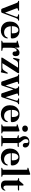

<svg xmlns="http://www.w3.org/2000/svg" viewBox="2050 -2834 796 4937"><g transform="rotate(90 2448.5 -365.0)"><path d="M280.5 2.5H230.5Q210 2.5 202 -18L53.5 -398Q43 -424 30 -427L12 -431.5Q-0.5 -435 -0.5 -445Q-0.5 -458 16 -458H240Q256.5 -458 256.5 -445Q256.5 -435 243 -432L222 -427.5Q197.5 -423 192.8 -413Q188 -403 197 -380.5L304.5 -95.5L406.5 -374Q416 -399.5 410.2 -411.5Q404.5 -423.5 382 -427.5L360 -432Q346.5 -435 346.5 -445Q346.5 -458 362.5 -458H495Q511.5 -458 511.5 -445Q511.5 -435 498 -431.5L482 -428.5Q470.5 -425.5 462.2 -414Q454 -402.5 444.5 -377L309 -16.5Q304.5 -5.5 297 -1.5Q289.5 2.5 280.5 2.5Z M969 -279Q969 -244 931.5 -244H654Q660.5 -158 703.8 -114.8Q747 -71.5 815 -71.5Q862.5 -71.5 896.8 -94.2Q931 -117 943 -156.5Q952 -167.5 958 -167.5Q968 -167.5 967.5 -152Q965 -106.5 938.2 -69.5Q911.5 -32.5 866.2 -10.5Q821 11.5 763.5 11.5Q695.5 11.5 643.8 -17.2Q592 -46 562.8 -98Q533.5 -150 533.5 -219.5Q533.5 -293 562.2 -349.2Q591 -405.5 644 -437.2Q697 -469 769.5 -469Q831.5 -469 876.2 -444.5Q921 -420 945 -377Q969 -334 969 -279ZM753 -438Q708.5 -438 680.8 -395.5Q653 -353 653 -271V-269H820.5Q838 -269 838 -286Q838 -362 814 -400Q790 -438 753 -438Z M1203 -445 1206 -348Q1222.5 -408 1258 -438.2Q1293.5 -468.5 1334 -468.5Q1376.5 -468.5 1400 -443.2Q1423.5 -418 1423.5 -371Q1423.5 -329.5 1405.5 -309.2Q1387.5 -289 1359.5 -289Q1304.5 -289 1303.5 -346.5V-363.5Q1303 -394.5 1274.5 -394.5Q1249 -394.5 1228.2 -361Q1207.5 -327.5 1207.5 -258V-58Q1207.5 -37.5 1227.5 -34L1273.5 -27Q1288 -24 1288 -13Q1288 0 1270.5 0H1042.5Q1025.5 0 1025.5 -13Q1025.5 -22 1038.5 -26.5L1061.5 -31Q1076.5 -35 1076.5 -55.5V-378.5Q1076.5 -394.5 1064.5 -396L1034.5 -397Q1023.5 -399 1023.5 -408.5Q1023.5 -417.5 1038.5 -423L1153.5 -456.5Q1168.5 -462 1175.8 -463.8Q1183 -465.5 1187.5 -465.5Q1201 -465.5 1203 -445Z M1854 -418 1604.5 -27.5H1706.5Q1731.5 -27.5 1749.8 -34.8Q1768 -42 1784.8 -61.2Q1801.5 -80.5 1822.5 -117L1844 -156Q1851.5 -168.5 1863.5 -166.5Q1876.5 -164 1873 -147.5L1844 -5Q1840 12.5 1828.5 12.5Q1820.5 12.5 1810 6.2Q1799.5 0 1780 0H1481Q1458.5 0 1458.5 -13.5Q1458.5 -23 1469.5 -39.5L1720 -430H1615.5Q1584 -430 1563.8 -414.8Q1543.5 -399.5 1519.5 -354.5L1497.5 -314Q1490 -301 1478 -304Q1464.5 -307 1468 -324L1493.5 -451Q1497 -469.5 1509.5 -469.5Q1517.5 -469.5 1527.8 -463.8Q1538 -458 1557 -458H1842.5Q1865 -458 1865 -444Q1865 -435 1854 -418Z M2151 2H2102Q2081 2 2073.5 -19L1942.5 -402Q1938 -416 1933 -421Q1928 -426 1920 -427.5L1902 -431.5Q1890.5 -435.5 1890.5 -445Q1890.5 -458 1906.5 -458H2121.5Q2137.5 -458 2137.5 -445Q2137.5 -435 2124 -432L2102 -428Q2086.5 -425 2083.2 -415.8Q2080 -406.5 2087.5 -383.5L2177.5 -108.5L2262 -362.5L2248.5 -402.5Q2244 -416 2239.2 -421Q2234.5 -426 2227.5 -428L2211 -431.5Q2199 -435.5 2199 -445Q2199 -458 2215.5 -458H2425Q2441 -458 2441 -445Q2441 -434 2428.5 -432L2402 -427Q2388 -424.5 2385.2 -415.5Q2382.5 -406.5 2389 -386.5L2478.5 -108.5L2560.5 -368Q2570 -397.5 2565.8 -411Q2561.5 -424.5 2542.5 -428L2521.5 -432Q2508 -435 2508 -445Q2508 -458 2524 -458H2645Q2661.5 -458 2661.5 -445Q2661.5 -435.5 2648.5 -431.5L2635 -428Q2623.5 -424.5 2614.8 -411.5Q2606 -398.5 2597 -372L2481 -17Q2477.5 -6 2469.8 -2Q2462 2 2453 2H2405Q2384 2 2376.5 -19L2278.5 -312.5L2179 -16.5Q2174.5 -6 2167 -2Q2159.5 2 2151 2Z M3121 -279Q3121 -244 3083.5 -244H2806Q2812.5 -158 2855.8 -114.8Q2899 -71.5 2967 -71.5Q3014.5 -71.5 3048.8 -94.2Q3083 -117 3095 -156.5Q3104 -167.5 3110 -167.5Q3120 -167.5 3119.5 -152Q3117 -106.5 3090.2 -69.5Q3063.5 -32.5 3018.2 -10.5Q2973 11.5 2915.5 11.5Q2847.5 11.5 2795.8 -17.2Q2744 -46 2714.8 -98Q2685.5 -150 2685.5 -219.5Q2685.5 -293 2714.2 -349.2Q2743 -405.5 2796 -437.2Q2849 -469 2921.5 -469Q2983.5 -469 3028.2 -444.5Q3073 -420 3097 -377Q3121 -334 3121 -279ZM2905 -438Q2860.5 -438 2832.8 -395.5Q2805 -353 2805 -271V-269H2972.5Q2990 -269 2990 -286Q2990 -362 2966 -400Q2942 -438 2905 -438Z M3287.5 -537.5Q3251 -537.5 3229 -558.2Q3207 -579 3207 -611Q3207 -643 3229.2 -663.5Q3251.5 -684 3287.5 -684Q3324 -684 3346.5 -663.5Q3369 -643 3369 -611Q3369 -579 3346.5 -558.2Q3324 -537.5 3287.5 -537.5ZM3360 -447V-56.5Q3360 -35 3375 -31L3398 -26.5Q3410.5 -22.5 3410.5 -13Q3410.5 0 3393.5 0H3194.5Q3178 0 3178 -13Q3178 -22 3190 -26L3214 -31Q3229 -35.5 3229 -56V-378.5Q3229 -393.5 3217 -395L3188 -396Q3176.5 -398 3176.5 -407.5Q3176.5 -416.5 3191 -422L3307 -459Q3329.5 -467 3339.5 -467Q3360 -467 3360 -447Z M3658 -57Q3658 -35.5 3676.5 -33.5L3730 -26.5Q3744.5 -25 3744.5 -13Q3744.5 0 3728 0H3482.5Q3466.5 0 3466.5 -12Q3466.5 -22.5 3480.5 -26.5L3509.5 -32Q3528.5 -37 3528.5 -55V-392.5Q3528.5 -406.5 3512.5 -412L3473 -422Q3456 -428.5 3456 -438Q3456 -449.5 3471.5 -449.5H3529V-450Q3529 -469.5 3516.8 -488.5Q3504.5 -507.5 3492.2 -531Q3480 -554.5 3480 -588.5Q3480 -649.5 3521 -686Q3562 -722.5 3633.5 -722.5Q3701.5 -722.5 3736.8 -690.5Q3772 -658.5 3772 -615Q3772 -584.5 3756.5 -568.8Q3741 -553 3715.5 -553Q3689 -553 3672.5 -570.2Q3656 -587.5 3656 -616.5V-655Q3656 -698 3614 -698Q3557 -697.5 3557 -630.5Q3557 -599.5 3571.2 -574.8Q3585.5 -550 3604.5 -529.2Q3623.5 -508.5 3637.8 -489.2Q3652 -470 3652 -449.5H3742.5Q3759 -449.5 3759 -438Q3759 -418 3723 -418H3658Z M4234.5 -279Q4234.5 -244 4197 -244H3919.5Q3926 -158 3969.2 -114.8Q4012.5 -71.5 4080.5 -71.5Q4128 -71.5 4162.2 -94.2Q4196.5 -117 4208.5 -156.5Q4217.5 -167.5 4223.5 -167.5Q4233.5 -167.5 4233 -152Q4230.5 -106.5 4203.8 -69.5Q4177 -32.5 4131.8 -10.5Q4086.5 11.5 4029 11.5Q3961 11.5 3909.2 -17.2Q3857.5 -46 3828.2 -98Q3799 -150 3799 -219.5Q3799 -293 3827.8 -349.2Q3856.5 -405.5 3909.5 -437.2Q3962.5 -469 4035 -469Q4097 -469 4141.8 -444.5Q4186.5 -420 4210.5 -377Q4234.5 -334 4234.5 -279ZM4018.5 -438Q3974 -438 3946.2 -395.5Q3918.5 -353 3918.5 -271V-269H4086Q4103.5 -269 4103.5 -286Q4103.5 -362 4079.5 -400Q4055.5 -438 4018.5 -438Z M4475 -722.5V-56.5Q4475 -35 4490 -31L4513 -26.5Q4525.5 -22.5 4525.5 -13Q4525.5 0 4508.5 0H4309.5Q4293 0 4293 -13Q4293 -22 4306 -26.5L4329 -31Q4344 -35.5 4344 -56V-654Q4344 -669.5 4332 -671L4303 -672Q4291.5 -674 4291.5 -683.5Q4291.5 -692.5 4306 -698L4422 -734.5Q4444.5 -743 4454.5 -743Q4475 -743 4475 -722.5Z M4606 -424 4573.5 -431.5Q4559.5 -435.5 4559.5 -445Q4559.5 -458 4574.5 -458H4611Q4626 -458 4635.5 -471L4709 -556Q4722.5 -572 4735.5 -572Q4750 -572 4750 -554.5V-458H4862.5Q4878.5 -458 4878.5 -446Q4878.5 -426 4843 -426H4750V-130.5Q4750 -54.5 4804.5 -54.5Q4824 -54.5 4834.8 -63.5Q4845.5 -72.5 4853 -84.2Q4860.5 -96 4869.5 -105Q4881 -108.5 4880.5 -93Q4875 -47.5 4840.8 -19Q4806.5 9.5 4751 9.5Q4689.5 9.5 4655.2 -20.5Q4621 -50.5 4621 -111.5V-403Q4621 -419 4606 -424Z"/></g></svg>

Font: Fraunces 72pt S000 SemiBold
Style: Regular
Weight: 600
Version: Version 1.000; ttfautohint (v1.8.3)